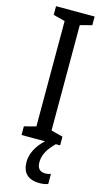

<svg xmlns="http://www.w3.org/2000/svg" viewBox="-141 -759 565 1028"><g transform="rotate(15 141.5 -245.0)"><path d="M164 117C164 79 179 45 224 0H248V-48L183 -65V-649L248 -666V-714H34V-666L99 -649V-65L34 -48V0H164C122 39 97 86 97 131C97 192 129 224 193 224C213 224 229 221 240 216V160C233 163 224 166 209 166C180 166 164 149 164 117Z"/></g></svg>

Font: Noto Sans Gurmukhi UI ExtraCondensed
Style: Regular
Weight: 400
Width: 2
Designer: Jelle Bosma - Monotype Design Team
Foundry: Monotype Imaging Inc.
Version: Version 2.004